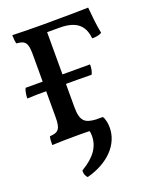

<svg xmlns="http://www.w3.org/2000/svg" viewBox="-167 -775 908 1120"><g transform="rotate(-20 287.0 -215.0)"><path d="M520 -679C481 -678 397 -676 244 -676C190 -676 98 -677 49 -679C49 -657 51 -640 55 -626C109 -622 123 -606 123 -533V-364H17C10 -352 5 -324 5 -302C56 -304 88 -305 123 -304V-144C123 -70 108 -53 54 -50C50 -37 49 -20 49 3C80 1 149 0 203 0C229 0 257 0 282 1C284 11 285 21 285 31C285 97 249 152 164 202C161 220 168 239 180 249C313 214 399 127 399 21C399 -5 393 -36 382 -50H341C272 -54 246 -74 246 -161V-305C303 -305 342 -305 405 -304C414 -321 417 -340 417 -364H246V-626H324C445 -626 474 -567 481 -502C507 -502 526 -506 541 -515C531 -560 524 -632 520 -679Z"/></g></svg>

Font: Vollkorn Semibold
Style: Regular
Weight: 600
Designer: Friedrich Althausen
Foundry: Friedrich Althausen
Version: Version 4.015;PS 004.015;hotconv 1.0.88;makeotf.lib2.5.64775